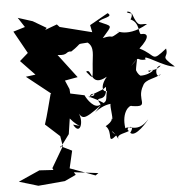

<svg xmlns="http://www.w3.org/2000/svg" viewBox="-87 -925 890 905"><g transform="rotate(-5 358.0 -472.5)"><path d="M248 -456 244 -515 226 -557 287 -568 202 -680C254 -673 239 -695 268 -691C328 -730 287 -721 348 -726C380 -703 365 -659 363 -624C357 -551 361 -551 329 -590C360 -609 339 -510 424 -558C368 -491 429 -464 431 -522C399 -456 431 -446 383 -429C435 -417 387 -447 329 -473C389 -470 339 -503 334 -464C341 -487 392 -489 416 -511C416 -423 349 -486 384 -431C355 -408 320 -461 312 -480L208 -502ZM60 -825 4 -808 63 -702 23 -667 90 -597 44 -591 156 -502 153 -500C140 -453 129 -404 114 -359L181 -298L189 -250L131 -151L135 -142L69 -146L-32 -101L58 -74L184 -85L238 -110L230 -123L345 -109L331 -99L212 -143L231 -225L178 -251L177 -243L222 -304L233 -377C273 -328 305 -332 246 -347C278 -285 302 -371 270 -408C294 -371 293 -359 385 -427C317 -353 367 -424 431 -429C424 -423 443 -330 426 -363C445 -346 375 -314 399 -326C433 -294 393 -236 445 -279C406 -313 435 -305 456 -254C440 -283 476 -282 506 -294C482 -310 545 -330 511 -285C534 -259 597 -334 601 -341C547 -280 512 -322 490 -308C478 -387 521 -418 530 -410C618 -396 552 -436 591 -501C604 -532 653 -528 679 -549C655 -518 647 -589 682 -588C644 -555 609 -579 625 -563C668 -589 637 -548 583 -549C559 -564 562 -608 562 -561C570 -642 590 -640 542 -598C595 -653 564 -617 614 -623C594 -658 698 -579 748 -578C675 -640 724 -616 714 -666C637 -605 668 -638 589 -677C644 -727 635 -747 602 -744C590 -746 602 -799 559 -817C592 -867 506 -858 568 -844C593 -773 600 -794 635 -789C523 -722 466 -788 502 -763C442 -727 484 -756 421 -741C473 -802 473 -790 409 -819C420 -836 484 -835 454 -856L367 -807L374 -773L223 -811L211 -824L154 -803L162 -812L99 -849L30 -871Z"/></g></svg>

Font: Hussar Lance
Style: ExBd
Weight: 700
Foundry: Cannot Into Space Fonts, PlusOne Fonts
Version: Version 2.270